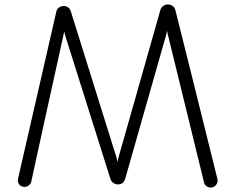

<svg xmlns="http://www.w3.org/2000/svg" viewBox="-20 -837 1057 862"><path d="M957 -27Q957 -14 948 -4.5Q939 5 926 5Q916 5 907 -1.5Q898 -8 896 -18Q887 -57 816 -345L733 -684L730 -699L727 -684L542 -34Q534 -9 509 -9Q498 -9 488.5 -16Q479 -23 476 -33L272 -680L268 -696L265 -680Q226 -505 184 -312.5Q142 -120 120 -20Q118 -11 109 -4.5Q100 2 90 2Q77 2 68.5 -6.5Q60 -15 60 -28L61 -35L233 -785Q235 -796 244.5 -803Q254 -810 266 -810Q277 -810 286 -803.5Q295 -797 298 -786L503 -130Q506 -119 507 -109L512 -130L700 -792Q703 -803 712.5 -810Q722 -817 733 -817Q745 -817 754.5 -810.5Q764 -804 767 -793L845 -481L956 -34Q957 -31 957 -27Z"/></svg>

Font: Tsukimi Rounded
Style: Regular
Weight: 400
Designer: Takashi Funayama
Foundry: Takashi Funayama
Version: Version 1.032; ttfautohint (v1.8.3)